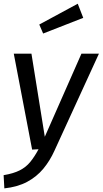

<svg xmlns="http://www.w3.org/2000/svg" viewBox="-29 -822 564 1055"><path d="M418.5 -527.1H514.6L270.7 5Q245.6 61.1 209 105.2Q172.4 149.2 120.2 177.2Q68 205.2 -5.1 213.1L-9.1 140.5Q44.8 131.6 79.3 114.1Q113.8 96.7 137.3 67.8Q160.9 38.9 182.8 -2L147.5 0L46.7 -527.1H143.8L217.2 -70.5ZM186.8 -687.2 398.2 -801.5 428.4 -723.9 208.1 -637.8Z"/></svg>

Font: Fira Sans Variable
Style: Italic
Weight: 397
Italic angle: -8°
Designer: Carrois Corporate & Edenspiekermann AG
Foundry: Carrois Corporate GbR & Edenspiekermann AG
Version: Version 4.202